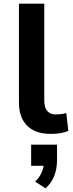

<svg xmlns="http://www.w3.org/2000/svg" viewBox="-20 -725 403 1054"><path d="M258 10Q174 10 129 -35Q84 -80 84 -162V-705H223V-174Q223 -149 230 -132Q237 -115 251 -106Q265 -97 285 -97Q301 -97 314.5 -98.5Q328 -100 344 -104L355 -6Q331 3 309.5 6.5Q288 10 258 10ZM230 309 173 272Q198 248 209.5 220Q221 192 221 167L249 185H151V69H293V155Q293 200 278.5 239Q264 278 230 309Z"/></svg>

Font: Nunito Sans 6pt
Style: Bold
Weight: 700
Version: Version 3.101;gftools[0.9.27]